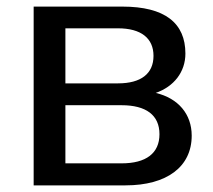

<svg xmlns="http://www.w3.org/2000/svg" viewBox="-20 -559 643 579"><path d="M358.4 0C483.4 0 558.1 -56.2 558.1 -149.9C558.1 -214.8 517.6 -262.7 449.7 -278.8C504.4 -297.9 539.1 -341.8 539.1 -397.5C539.1 -489.7 477.1 -539.1 349.1 -539.1H81.5V0ZM177.2 -241.7H346.7C420.4 -241.7 460.9 -211.9 460.9 -154.3C460.9 -96.7 420.4 -66.4 346.7 -66.4H177.2ZM177.2 -473.6H335.9C405.3 -473.6 442.9 -443.8 442.9 -390.6C442.9 -336.9 405.3 -307.6 335.9 -307.6H177.2Z"/></svg>

Font: Winston
Style: Regular
Weight: 400
Designer: Vernon Adams, Kim Jin-seong, David Berlow, Cristiano Sobral
Foundry: The Winston Project Authors
Version: Version 3.004